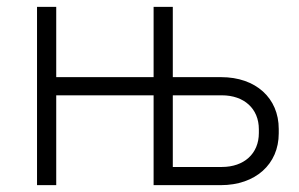

<svg xmlns="http://www.w3.org/2000/svg" viewBox="-20 -540 872 560"><path d="M88 0H144V-262H428V0H624C725 0 793 -61 793 -151V-164C793 -254 726 -315 625 -315H484V-520H428V-315H144V-520H88ZM484 -53V-262H627C692 -262 735 -223 735 -163V-152C735 -92 692 -53 627 -53Z"/></svg>

Font: Fixel Text Light
Style: Regular
Weight: 300
Width: 4
Designer: AlfaBravo + MacPaw
Foundry: Kyrylo Tkachov, Marchela Mozhyna, Serhii Makarenko, Maria Weinstein, Zakhar Kryvoshyya
Version: Version 1.211